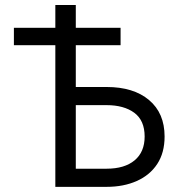

<svg xmlns="http://www.w3.org/2000/svg" viewBox="-20 -726 704 746"><path d="M394 0H195V-550.5H34V-618H195V-706.5H274.5V-618H448.5V-550.5H274.5V-388H394Q499 -388 559.2 -337.2Q619.5 -286.5 619.5 -195.5Q619.5 -132.5 591 -89Q562.5 -45.5 511.5 -22.8Q460.5 0 394 0ZM394 -70.5Q464 -70.5 503 -103Q542 -135.5 542 -195.5Q542 -258 501.8 -287.8Q461.5 -317.5 394 -317.5H274.5V-70.5Z"/></svg>

Font: Acari Sans
Style: Regular
Weight: 400
Designer: Alfredo Marco Pradil and Stefan Peev (font) & Cristiano Sobral (main changes)
Foundry: Alfredo Marco Pradil and Stefan Peev (font) & Cristiano Sobral (main changes)
Version: Version 1.063; ttfautohint (v1.8.3)